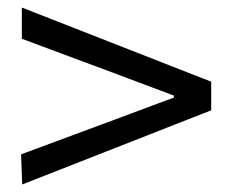

<svg xmlns="http://www.w3.org/2000/svg" viewBox="-20 -618 622 510"><path d="M39 -128 541 -325V-401L38 -598V-515L285 -423L442 -364V-359L284 -300L36 -208Z"/></svg>

Font: GenEiGothic-pro-Regular
Style: Regular
Weight: 400
Designer: Ryoko NISHIZUKA (kana & ideographs); Paul D. Hunt (Latin, Greek & Cyrillic); Wenlong ZHANG (bopomofo); Sandoll Communica
Foundry: Adobe Systems Incorporated; o_tamon
Version: Version 1.000.140830